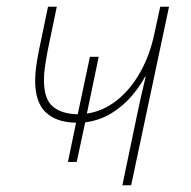

<svg xmlns="http://www.w3.org/2000/svg" viewBox="-20 -548 564 568"><path d="M384 -201Q391 -235 397.5 -264Q404 -293 411 -321H409Q395 -294 370 -264.5Q345 -235 310.5 -213.5Q276 -192 232 -186L207 -69H181L205 -185Q146 -186 115 -216Q84 -246 84 -309Q84 -329 87 -351Q90 -373 95 -398L122 -528H148L121 -398Q116 -371 113 -350.5Q110 -330 110 -311Q110 -256 135.5 -233.5Q161 -211 210 -210L246 -380H272L237 -212Q285 -219 325.5 -251Q366 -283 395 -334.5Q424 -386 437 -450L454 -528H480L368 0H342Z"/></svg>

Font: Noto Sans Thin
Style: Italic
Weight: 100
Italic angle: -12°
Designer: Monotype Design Team
Foundry: Monotype Imaging Inc.
Version: Version 2.013; ttfautohint (v1.8.4.7-5d5b)